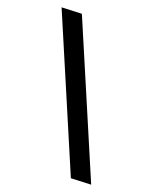

<svg xmlns="http://www.w3.org/2000/svg" viewBox="-135 -786 689 866"><g transform="rotate(20 209.5 -353.0)"><path d="M409 0 106 -710 10 -706 313 4Z"/></g></svg>

Font: Catamaran Medium
Style: Regular
Weight: 500
Designer: Pria Ravichandran
Version: Version 2.000